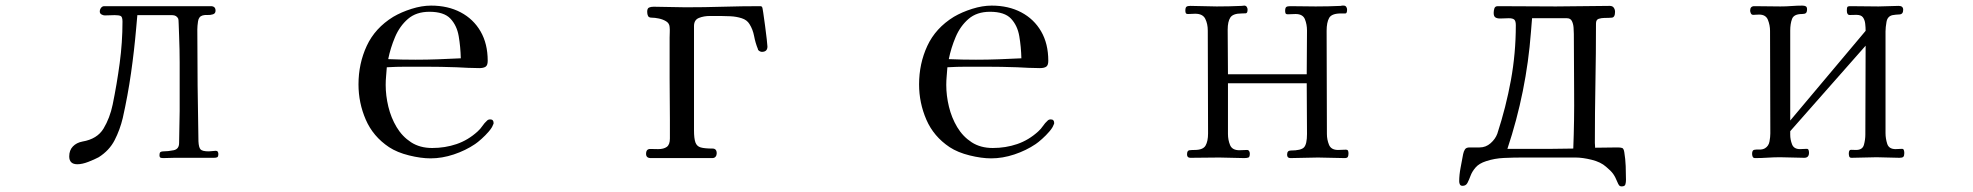

<svg xmlns="http://www.w3.org/2000/svg" viewBox="-20 -563 7040 685"><path d="M759 -14Q759 -4 755 -2Q751 0 743 0H602Q592 0 582.5 0.5Q573 1 563 1Q556 1 552.5 -0.5Q549 -2 549 -10Q549 -18 552.5 -20.5Q556 -23 563 -23Q580 -23 599.5 -27Q619 -31 619 -53Q619 -82 620 -110.5Q621 -139 621 -167V-315Q621 -321 621 -340.5Q621 -360 620.5 -385.5Q620 -411 619 -435.5Q618 -460 617.5 -477Q617 -494 616 -496Q610 -509 594 -509H470Q469 -498 468 -486.5Q467 -475 466 -464Q459 -383 447.5 -302.5Q436 -222 418 -142Q408 -100 389 -63Q370 -26 332 -2Q317 6 295 14.5Q273 23 256 23Q227 23 227 -5Q227 -27 240 -40.5Q253 -54 274 -58Q327 -67 349.5 -104.5Q372 -142 382 -190Q397 -263 407 -337.5Q417 -412 417 -486Q417 -503 410.5 -506Q404 -509 389 -509Q381 -509 372 -508.5Q363 -508 354 -508Q348 -508 342 -511.5Q336 -515 336 -522Q336 -529 340.5 -535Q345 -541 352 -541H732Q749 -541 749 -525Q749 -515 740 -512Q731 -509 720.5 -509.5Q710 -510 703 -508Q689 -504 686.5 -487Q684 -470 684 -458Q684 -358 685 -258.5Q686 -159 688 -59Q689 -37 695.5 -30Q702 -23 725 -23Q731 -23 737.5 -24Q744 -25 750 -25Q755 -25 757 -21.5Q759 -18 759 -14Z M1624 -355Q1623 -396 1616.5 -434Q1610 -472 1587 -496.5Q1564 -521 1512 -521Q1465 -521 1435.5 -495.5Q1406 -470 1389.5 -431Q1373 -392 1365 -352Q1389 -351 1413.5 -350.5Q1438 -350 1462 -350Q1503 -350 1543.5 -351.5Q1584 -353 1624 -355ZM1741 -124Q1741 -120 1739 -118Q1736 -108 1724 -94Q1712 -80 1698 -67.5Q1684 -55 1675 -49Q1641 -26 1599 -12Q1557 2 1516 2Q1482 2 1439.5 -8.5Q1397 -19 1368 -38Q1311 -76 1285 -136Q1259 -196 1259 -262Q1259 -336 1288.5 -399.5Q1318 -463 1383 -503Q1412 -520 1448.5 -531.5Q1485 -543 1518 -543Q1578 -543 1623.5 -519Q1669 -495 1694.5 -451Q1720 -407 1720 -346Q1720 -330 1712.5 -325Q1705 -320 1690 -320Q1670 -320 1649.5 -321Q1629 -322 1609 -323Q1581 -324 1553 -324.5Q1525 -325 1496 -325Q1462 -325 1428 -325Q1394 -325 1360 -323Q1359 -307 1357.5 -291.5Q1356 -276 1356 -260Q1356 -222 1365.5 -182.5Q1375 -143 1395 -109.5Q1415 -76 1446.5 -55.5Q1478 -35 1522 -35Q1568 -35 1609 -49Q1650 -63 1684 -94Q1694 -103 1701 -113.5Q1708 -124 1718 -133Q1722 -137 1729 -137Q1741 -137 1741 -124Z M2718 -397Q2718 -378 2698 -378Q2694 -378 2689 -381Q2684 -384 2684 -388Q2675 -410 2670.5 -434Q2666 -458 2654 -477Q2645 -492 2626 -498Q2607 -504 2586 -505Q2565 -506 2550 -506Q2535 -506 2513 -506Q2491 -506 2473.5 -499Q2456 -492 2456 -470V-98Q2456 -69 2461 -55Q2466 -41 2480 -37Q2494 -33 2522 -33Q2537 -33 2537 -16Q2537 -9 2533 -4Q2529 1 2521 1Q2466 1 2411.5 1Q2357 1 2302 1Q2285 1 2285 -14Q2285 -32 2300.5 -31.5Q2316 -31 2328 -31Q2348 -31 2359 -39Q2370 -47 2370 -69V-137Q2369 -210 2369 -283Q2369 -356 2369 -429Q2369 -438 2369.5 -447.5Q2370 -457 2369 -467Q2368 -480 2356.5 -487Q2345 -494 2330.5 -497Q2316 -500 2305 -500Q2295 -500 2292 -506Q2289 -512 2289 -521Q2289 -533 2295.5 -536Q2302 -539 2312 -539Q2341 -539 2369 -538Q2397 -537 2426 -537Q2493 -537 2559.5 -539Q2626 -541 2693 -541Q2697 -541 2699 -538Q2700 -538 2703 -518Q2706 -498 2709.5 -471.5Q2713 -445 2715.5 -423.5Q2718 -402 2718 -397Z M3624 -355Q3623 -396 3616.5 -434Q3610 -472 3587 -496.5Q3564 -521 3512 -521Q3465 -521 3435.5 -495.5Q3406 -470 3389.5 -431Q3373 -392 3365 -352Q3389 -351 3413.5 -350.5Q3438 -350 3462 -350Q3503 -350 3543.5 -351.5Q3584 -353 3624 -355ZM3741 -124Q3741 -120 3739 -118Q3736 -108 3724 -94Q3712 -80 3698 -67.5Q3684 -55 3675 -49Q3641 -26 3599 -12Q3557 2 3516 2Q3482 2 3439.5 -8.5Q3397 -19 3368 -38Q3311 -76 3285 -136Q3259 -196 3259 -262Q3259 -336 3288.5 -399.5Q3318 -463 3383 -503Q3412 -520 3448.5 -531.5Q3485 -543 3518 -543Q3578 -543 3623.5 -519Q3669 -495 3694.5 -451Q3720 -407 3720 -346Q3720 -330 3712.5 -325Q3705 -320 3690 -320Q3670 -320 3649.5 -321Q3629 -322 3609 -323Q3581 -324 3553 -324.5Q3525 -325 3496 -325Q3462 -325 3428 -325Q3394 -325 3360 -323Q3359 -307 3357.5 -291.5Q3356 -276 3356 -260Q3356 -222 3365.5 -182.5Q3375 -143 3395 -109.5Q3415 -76 3446.5 -55.5Q3478 -35 3522 -35Q3568 -35 3609 -49Q3650 -63 3684 -94Q3694 -103 3701 -113.5Q3708 -124 3718 -133Q3722 -137 3729 -137Q3741 -137 3741 -124Z M4791 -16Q4791 -7 4788.5 -3Q4786 1 4777 1Q4753 1 4729.5 0Q4706 -1 4682 -1Q4657 -1 4633 0Q4609 1 4584 1Q4572 1 4572 -11Q4572 -26 4585 -26Q4622 -26 4632.5 -37.5Q4643 -49 4643 -85Q4643 -131 4642.5 -176Q4642 -221 4642 -266H4361V-85Q4361 -64 4368.5 -45.5Q4376 -27 4402 -27Q4409 -27 4415.5 -27.5Q4422 -28 4429 -28Q4434 -28 4436.5 -24Q4439 -20 4439 -15Q4439 -3 4434 -1Q4429 1 4419 1Q4397 1 4375 0Q4353 -1 4330 -1Q4305 -1 4279 -0.5Q4253 0 4227 0Q4215 0 4215 -12Q4215 -26 4223.5 -27Q4232 -28 4242 -28Q4272 -28 4281 -43.5Q4290 -59 4290 -87Q4290 -179 4289.5 -271Q4289 -363 4289 -454Q4289 -478 4280 -496Q4271 -514 4244 -514Q4238 -514 4231.5 -513.5Q4225 -513 4219 -513Q4212 -513 4210.5 -516.5Q4209 -520 4209 -525Q4209 -536 4213 -539Q4217 -542 4227 -542Q4250 -542 4274 -541Q4298 -540 4321 -540Q4343 -540 4365.5 -540.5Q4388 -541 4410 -542Q4412 -542 4414.5 -542.5Q4417 -543 4419 -543Q4425 -543 4428 -538.5Q4431 -534 4431 -529Q4431 -516 4424.5 -515.5Q4418 -515 4410 -515Q4379 -515 4369.5 -500.5Q4360 -486 4360 -457Q4360 -417 4360.5 -377.5Q4361 -338 4361 -298H4642Q4642 -337 4642.5 -376Q4643 -415 4643 -454Q4643 -476 4635.5 -494.5Q4628 -513 4602 -513Q4595 -513 4588.5 -512.5Q4582 -512 4575 -512Q4568 -512 4566.5 -515.5Q4565 -519 4565 -524Q4565 -535 4569 -538Q4573 -541 4583 -541Q4606 -541 4629 -540.5Q4652 -540 4674 -540Q4697 -540 4719.5 -540.5Q4742 -541 4764 -542Q4766 -543 4769 -543Q4772 -543 4774 -543Q4780 -543 4783 -538.5Q4786 -534 4786 -529Q4786 -515 4780 -515Q4774 -515 4764 -515Q4731 -515 4722 -499Q4713 -483 4713 -453Q4713 -362 4713.5 -269.5Q4714 -177 4714 -85Q4714 -65 4721.5 -46.5Q4729 -28 4754 -28Q4761 -28 4767.5 -28.5Q4774 -29 4781 -29Q4788 -29 4789.5 -25Q4791 -21 4791 -16Z M5595 -442Q5595 -451 5594 -464.5Q5593 -478 5588 -488Q5583 -498 5570 -498H5446Q5445 -486 5444 -474Q5443 -462 5442 -449Q5426 -236 5358 -32H5519Q5538 -32 5556.5 -32.5Q5575 -33 5593 -33Q5597 -135 5596 -237.5Q5595 -340 5595 -442ZM5781 79Q5781 87 5779 94.5Q5777 102 5766 102Q5759 102 5756 97.5Q5753 93 5751 88Q5743 68 5735 57Q5727 46 5710 32Q5691 15 5658.5 7Q5626 -1 5601 -1H5411Q5380 -1 5346 0.5Q5312 2 5282 12Q5257 20 5244.5 34.5Q5232 49 5226.5 64Q5221 79 5215.5 89.5Q5210 100 5198 100Q5191 100 5188.5 95Q5186 90 5186 84Q5186 61 5191 35Q5196 9 5200 -13Q5202 -23 5206.5 -30Q5211 -37 5223 -37H5259Q5281 -37 5298 -52Q5315 -67 5322 -86Q5353 -181 5370.5 -277Q5388 -373 5388 -473Q5388 -488 5382.5 -493Q5377 -498 5363 -498Q5356 -498 5348 -497.5Q5340 -497 5332 -497Q5321 -497 5315 -501Q5309 -505 5309 -517Q5309 -525 5311.5 -533Q5314 -541 5324 -541Q5376 -541 5427.5 -540.5Q5479 -540 5531 -540Q5579 -540 5627 -541Q5675 -542 5723 -542Q5733 -542 5737.5 -535.5Q5742 -529 5742 -521Q5742 -501 5730.5 -500Q5719 -499 5704 -499Q5694 -499 5684 -496Q5674 -493 5674 -479Q5674 -373 5672 -266.5Q5670 -160 5670 -53Q5670 -49 5670.5 -45Q5671 -41 5671 -36Q5691 -36 5711 -36.5Q5731 -37 5751 -37Q5762 -37 5767.5 -35Q5773 -33 5775 -20Q5779 4 5780 29.5Q5781 55 5781 79Z M6774 -17Q6774 -7 6770.5 -3.5Q6767 0 6757 0Q6736 0 6715.5 -1Q6695 -2 6675 -2Q6653 -2 6630.5 -1Q6608 0 6586 0Q6579 0 6577.5 -5Q6576 -10 6576 -15Q6576 -29 6584 -28.5Q6592 -28 6602 -28Q6625 -28 6630 -46.5Q6635 -65 6635 -83L6636 -400L6367 -95V-82Q6367 -65 6373.5 -48Q6380 -31 6402 -31Q6408 -31 6413.5 -31.5Q6419 -32 6426 -32Q6431 -32 6432.5 -27.5Q6434 -23 6434 -18Q6434 0 6417 0Q6395 0 6374 -1Q6353 -2 6331 -2Q6309 -2 6286.5 -0.5Q6264 1 6242 1Q6235 1 6233 -4Q6231 -9 6231 -14Q6231 -27 6238.5 -28.5Q6246 -30 6257 -29.5Q6268 -29 6277 -34Q6290 -42 6293 -58Q6296 -74 6296 -87Q6296 -179 6295.5 -270.5Q6295 -362 6295 -453Q6295 -473 6287.5 -492Q6280 -511 6256 -511Q6250 -511 6245 -510.5Q6240 -510 6235 -510Q6229 -510 6226.5 -515.5Q6224 -521 6224 -525Q6224 -541 6239 -541Q6262 -541 6285.5 -540.5Q6309 -540 6332 -540Q6352 -540 6371.5 -541.5Q6391 -543 6410 -543Q6418 -543 6422.5 -540.5Q6427 -538 6427 -530Q6427 -520 6423 -516.5Q6419 -513 6409 -513Q6380 -513 6373.5 -495.5Q6367 -478 6367 -454V-133L6636 -453Q6636 -465 6634.5 -478.5Q6633 -492 6626.5 -501Q6620 -510 6603 -510Q6591 -510 6580 -509.5Q6569 -509 6569 -525Q6569 -534 6570.5 -537.5Q6572 -541 6582 -541Q6607 -541 6632 -540.5Q6657 -540 6682 -540Q6700 -540 6718 -541Q6736 -542 6754 -542Q6770 -542 6770 -528Q6770 -512 6756.5 -511.5Q6743 -511 6732 -509Q6714 -505 6710.5 -485Q6707 -465 6707 -451V-88Q6707 -69 6713 -50Q6719 -31 6743 -31Q6748 -31 6754 -31.5Q6760 -32 6766 -32Q6771 -32 6772.5 -27Q6774 -22 6774 -17Z"/></svg>

Font: Kaisei Decol
Style: Regular
Weight: 400
Designer: Font-Kai, 金井和夫
Foundry: KAZUO KANAI
Version: Version 5.003